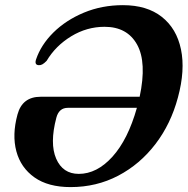

<svg xmlns="http://www.w3.org/2000/svg" viewBox="-20 -732 746 763"><path d="M49.5 -277Q68.5 -347.5 141.5 -347.5H535Q564 -484 524.8 -554.8Q485.5 -625.5 395.5 -625.5Q325 -625.5 263 -587.8Q201 -550 165.5 -490.5Q155.5 -480 148.2 -476.2Q141 -472.5 134.5 -473Q116.5 -473.5 123 -495Q142.5 -553.5 192.2 -602.8Q242 -652 313.5 -681.8Q385 -711.5 468.5 -711.5Q564 -711.5 623 -665Q682 -618.5 699.2 -535.8Q716.5 -453 687 -344.5Q659 -239.5 597.5 -159.2Q536 -79 449.8 -33.8Q363.5 11.5 260.5 11.5Q171.5 11.5 117 -27Q62.5 -65.5 45 -130.8Q27.5 -196 49.5 -277ZM293 -41Q365 -41 426.8 -109.2Q488.5 -177.5 524 -303.5H249.5Q214.5 -303.5 204 -264.5Q177 -162 203.2 -101.5Q229.5 -41 293 -41Z"/></svg>

Font: Fraunces 72pt S050 SemiBold
Style: Italic
Weight: 600
Italic angle: -16°
Version: Version 1.000; ttfautohint (v1.8.3)